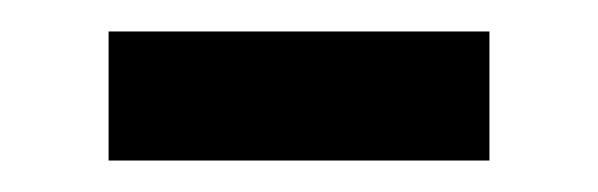

<svg xmlns="http://www.w3.org/2000/svg" viewBox="-20 -358 380 122"><path d="M49 -338H291V-256H49Z"/></svg>

Font: gurmukhi15
Style: Book
Weight: 400
Designer: Jelle Bosma - Monotype Design Team
Foundry: Monotype Imaging Inc.
Version: Version 2.003